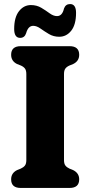

<svg xmlns="http://www.w3.org/2000/svg" viewBox="-20 -928 446 948"><path d="M296 -137.5Q296 -119.5 303 -110.5Q310 -101.5 323 -95.5L341.5 -88Q371 -73 371 -42.5Q371 0 323.5 0H82.5Q35 0 35 -42.5Q35 -73.5 64 -88L82.5 -95.5Q96 -101.5 103 -110.5Q110 -119.5 110 -137.5V-562.5Q110 -580.5 103.2 -589.5Q96.5 -598.5 83 -604.5L64 -612Q35 -626.5 35 -657.5Q35 -700 82.5 -700H323.5Q371 -700 371 -657.5Q371 -626.5 341.5 -612L323 -604.5Q309.5 -598.5 302.8 -589.5Q296 -580.5 296 -562.5ZM272.5 -746.5Q244 -746.5 221.5 -760Q199 -773.5 180 -787Q161 -800.5 144 -800.5Q119 -800.5 109 -764Q101.5 -741 79.5 -741Q50 -741 50 -785Q50 -842.5 73.8 -872.8Q97.5 -903 132.5 -903Q161.5 -903 184 -889.5Q206.5 -876 225.2 -862.2Q244 -848.5 261.5 -848.5Q287.5 -848.5 296 -886Q304 -908 326 -908Q355.5 -908 355.5 -864.5Q355.5 -806.5 331.8 -776.5Q308 -746.5 272.5 -746.5Z"/></svg>

Font: Fraunces 72pt SuperSoft
Style: Bold
Weight: 700
Version: Version 1.000;[0bf87f6ff]